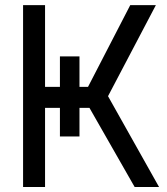

<svg xmlns="http://www.w3.org/2000/svg" viewBox="-20 -748 668 768"><path d="M297.9 -522.5V-202.1H219.7V-522.5ZM72.3 -727.5H160.2V-400.4H332L501 -727.5H603.5L412.1 -363.3L616.2 0H518.6L337.9 -316.4H160.2V0H72.3Z"/></svg>

Font: Intratopia Thin
Style: Regular
Weight: 100
Designer: Rasmus Andersson
Foundry: rsms
Version: Version 3.000;Glyphs 3.2.3 (3260)